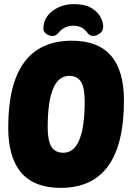

<svg xmlns="http://www.w3.org/2000/svg" viewBox="-20 -906 624 934"><path d="M275 8Q20 8 20 -286Q20 -708 330 -708Q583 -708 583 -417Q583 8 275 8ZM288 -163Q392 -163 392 -414Q392 -479 374 -508Q356 -537 317 -537Q212 -537 212 -287Q212 -221 230 -192Q248 -163 288 -163ZM236 -731Q220 -731 205.5 -741Q191 -751 191 -767Q191 -802 211 -828.5Q231 -855 265 -870.5Q299 -886 339 -886Q392 -886 423 -868Q454 -850 468 -824.5Q482 -799 482 -777Q482 -755 465.5 -743Q449 -731 432 -731Q416 -731 403 -749Q390 -767 372.5 -774Q355 -781 335 -781Q316 -781 297.5 -772.5Q279 -764 265 -747Q252 -731 236 -731Z"/></svg>

Font: Asap Condensed Condensed Black
Style: Italic
Weight: 900
Width: 3
Italic angle: -6°
Designer: Pablo Cosgaya
Foundry: Omnibus-Type
Version: Version 3.001; ttfautohint (v1.8.4.7-5d5b)